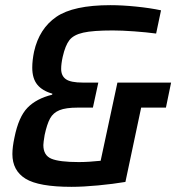

<svg xmlns="http://www.w3.org/2000/svg" viewBox="-20 -716 683 744"><path d="M28 -119Q28 -146 36 -183Q52 -263 86.5 -298.5Q121 -334 182 -349L183 -353Q144 -364 124.5 -388Q105 -412 105 -454Q105 -482 112 -516Q132 -605 198 -650.5Q264 -696 408 -696Q453 -696 507.5 -690.5Q562 -685 604 -676L585 -586Q548 -591 500 -594.5Q452 -598 417 -598Q340 -598 302.5 -589.5Q265 -581 249 -560.5Q233 -540 223 -496Q217 -469 217 -449Q217 -422 235.5 -409Q254 -396 301 -396H361L340 -299H281Q235 -299 210.5 -289Q186 -279 174 -257Q162 -235 153 -193Q148 -163 148 -154Q148 -114 179 -101Q210 -88 285 -88Q323 -88 370 -93L435 -396H643L623 -299H527L466 -11Q418 -3 360 2.5Q302 8 257 8Q130 8 79 -23.5Q28 -55 28 -119Z"/></svg>

Font: Saira Semi Condensed Medium
Style: Italic
Weight: 500
Width: 4
Italic angle: -12°
Designer: Hector Gatti with collaboration of the Omnibus-Type team
Foundry: Omnibus-Type
Version: Version 1.001; ttfautohint (v1.8)